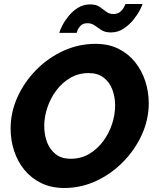

<svg xmlns="http://www.w3.org/2000/svg" viewBox="-20 -933 773 959"><path d="M301 6Q236 6 186 -18.5Q136 -43 102 -84.5Q68 -126 50.5 -179.5Q33 -233 33 -291Q33 -372 67 -447.5Q101 -523 160.5 -583.5Q220 -644 296.5 -679Q373 -714 457 -714Q522 -714 571.5 -689.5Q621 -665 654.5 -623Q688 -581 705.5 -528Q723 -475 723 -417Q723 -337 689 -261.5Q655 -186 596 -125.5Q537 -65 461 -29.5Q385 6 301 6ZM333 -140Q385 -140 426 -164.5Q467 -189 496 -228.5Q525 -268 540 -314.5Q555 -361 555 -406Q555 -449 541 -486Q527 -523 497.5 -545.5Q468 -568 423 -568Q372 -568 331 -544Q290 -520 261 -481Q232 -442 216.5 -395.5Q201 -349 201 -304Q201 -260 215 -223Q229 -186 258 -163Q287 -140 333 -140ZM534 -771Q505 -771 487 -782.5Q469 -794 453.5 -805.5Q438 -817 417 -817Q395 -817 383.5 -805.5Q372 -794 367.5 -782.5Q363 -771 363 -769H276Q279 -781 290.5 -804Q302 -827 321.5 -851.5Q341 -876 368.5 -893.5Q396 -911 430 -911Q460 -911 477.5 -899Q495 -887 510 -875Q525 -863 547 -863Q568 -863 581 -874.5Q594 -886 600 -898.5Q606 -911 607 -913H692Q690 -905 678.5 -882.5Q667 -860 646.5 -834.5Q626 -809 597.5 -790Q569 -771 534 -771Z"/></svg>

Font: Raleway ExtraBold
Style: Italic
Weight: 800
Italic angle: -12°
Designer: Matt McInerney, Pablo Impallari, Rodrigo Fuenzalida
Foundry: Matt McInerney, Pablo Impallari, Rodrigo Fuenzalida
Version: Version 4.026